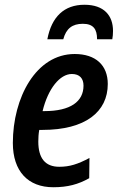

<svg xmlns="http://www.w3.org/2000/svg" viewBox="-20 -777 495 807"><path d="M179 -612H246C258 -657 284 -677 328 -677C372 -677 388 -655 388 -612H452C454 -623 455 -634 455 -647C455 -711 418 -757 335 -757C250 -757 197 -707 179 -612ZM204 10C264 10 309 -2 355 -28L356 -113C307 -87 273 -76 229 -76C170 -76 141 -112 141 -182C141 -198 142 -215 145 -231H159C339 -231 433 -307 433 -424C433 -503 382 -550 294 -550C131 -550 34 -366 34 -176C34 -57 98 10 204 10ZM159 -310C182 -405 232 -466 282 -466C315 -466 331 -447 331 -417C331 -350 276 -310 167 -310Z"/></svg>

Font: Noto Sans Display SemiCondensed Medium
Style: Italic
Weight: 500
Width: 4
Italic angle: -12°
Designer: Monotype Design Team
Foundry: Monotype Imaging Inc.
Version: Version 1.900